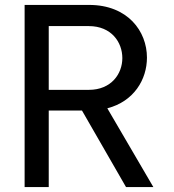

<svg xmlns="http://www.w3.org/2000/svg" viewBox="-20 -760 708 780"><path d="M178 0V-311H313L492 0H603L416 -320C524 -348 577 -437 577 -526C577 -633 499 -740 342 -740H80V0ZM341 -654C432 -654 477 -589 477 -524C477 -460 432 -395 341 -395H178V-654Z"/></svg>

Font: Be Vietnam Pro
Style: Regular
Weight: 400
Designer: Lam Bao, Tony Le, Vietanh Nguyen
Foundry: Yellow Type Foundry
Version: Version 1.002